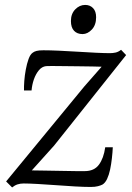

<svg xmlns="http://www.w3.org/2000/svg" viewBox="-20 -770 550 800"><path d="M403.5 -492Q391.5 -492.5 365.8 -493Q340 -493.5 308.2 -493.8Q276.5 -494 246.5 -494.5Q216.5 -495 195.8 -495Q175 -495 172 -494.5Q154.5 -492.5 141.8 -477Q129 -461.5 121.2 -439.2Q113.5 -417 111.5 -393H80Q79.5 -409 81.2 -432.5Q83 -456 87.5 -480.2Q92 -504.5 99 -524Q106 -543.5 116.5 -550.5Q122 -555 132 -557.8Q142 -560.5 161 -560.5Q187.5 -560.5 225.5 -558.8Q263.5 -557 304 -554.5Q344.5 -552 380.5 -550.2Q416.5 -548.5 438.5 -548.5Q450 -548.5 461.5 -551Q473 -553.5 484.5 -562.5L505.5 -540.5L205.5 -163.5L112.5 -60Q133 -60 167 -59.2Q201 -58.5 236.2 -58Q271.5 -57.5 298.8 -57Q326 -56.5 333 -57Q372.5 -57 392.2 -83.8Q412 -110.5 418.5 -156.5H450Q449 -134.5 446.2 -110.2Q443.5 -86 438.8 -63.5Q434 -41 426.2 -24.5Q418.5 -8 407 -1Q400.5 2.5 388.2 5.8Q376 9 358 9Q331 9 292.2 6.8Q253.5 4.5 212.5 1.5Q171.5 -1.5 136 -3.5Q100.5 -5.5 78.5 -5.5Q65 -5.5 53.2 -1.8Q41.5 2 30.5 11L5.5 -14L331.5 -410ZM324 -628Q301.5 -628 288.5 -641.8Q275.5 -655.5 275.5 -682.5Q275.5 -712.5 293.5 -731Q311.5 -749.5 335 -749.5Q355 -749.5 367.8 -736.2Q380.5 -723 380.5 -698Q380.5 -666 362.8 -647Q345 -628 324 -628Z"/></svg>

Font: Merriweather 24pt Light
Style: Italic
Weight: 300
Italic angle: -7.8°
Version: Version 2.101